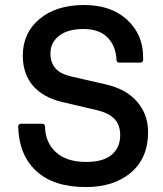

<svg xmlns="http://www.w3.org/2000/svg" viewBox="-20 -735 658 773"><path d="M53.2 -227.1Q53.2 -230.5 56.4 -233.6Q59.6 -236.8 63 -236.8H150.9Q154.8 -236.8 158 -233.6Q161.1 -230.5 161.1 -227.1Q162.1 -161.6 205.1 -122.3Q248 -83 327.1 -83Q396 -83 429.9 -112.1Q463.9 -141.1 463.9 -190.9Q463.9 -231.4 441.4 -255.6Q418.9 -279.8 372.1 -291L231 -324.2Q153.3 -342.3 112.5 -390.1Q71.8 -438 71.8 -511.2Q71.8 -602.1 138.9 -658.4Q206.1 -714.8 318.8 -714.8Q427.2 -714.8 491.7 -655.5Q556.2 -596.2 556.2 -504.9V-493.2Q556.2 -488.8 553.2 -485.8Q550.3 -482.9 545.9 -482.9H459Q455.1 -482.9 452.1 -485.8Q449.2 -488.8 449.2 -492.2Q446.8 -549.8 413.1 -584Q379.4 -618.2 315.9 -618.2Q252.4 -618.2 217.8 -590.8Q183.1 -563.5 183.1 -520Q183.1 -481.9 203.9 -459.2Q224.6 -436.5 268.1 -426.8L407.2 -395Q488.8 -376 532.5 -325Q576.2 -273.9 576.2 -203.1Q576.2 -99.1 507.6 -40.5Q439 18.1 325.2 18.1Q195.3 18.1 125.5 -46.9Q55.7 -111.8 53.2 -227.1Z"/></svg>

Font: Fragment Mono SemBd
Style: Regular
Weight: 600
Designer: Wei Huang based on Nimbus Sans by URW Studio, based on Helvetica by Max Miedinger.
Foundry: Wei Huang
Version: Version 1.011